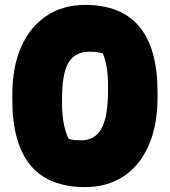

<svg xmlns="http://www.w3.org/2000/svg" viewBox="-20 -740 690 780"><path d="M326 -720Q620 -720 620 -365V-346Q620 -230 583.5 -148Q547 -66 481 -23Q415 20 326 20Q176 20 103 -69.5Q30 -159 30 -335V-354Q30 -469 66.5 -550.5Q103 -632 169.5 -676Q236 -720 326 -720ZM232 -324Q232 -272 239.5 -235.5Q247 -199 259 -176Q272 -172 283 -171Q294 -170 310 -170Q345 -170 369.5 -189.5Q394 -209 406.5 -254Q419 -299 419 -377V-390Q419 -433 413.5 -465.5Q408 -498 398 -523Q373 -530 344 -530Q285 -530 258.5 -486Q232 -442 232 -337Z"/></svg>

Font: Recursive Sn Csl St Blk
Style: Regular
Weight: 900
Version: Version 1.079;hotconv 1.0.112;makeotfexe 2.5.65598; ttfautoh